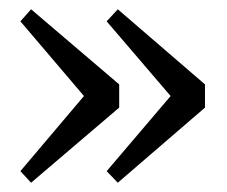

<svg xmlns="http://www.w3.org/2000/svg" viewBox="-20 -439 490 414"><path d="M47 -419 237 -257V-207L47 -45L24 -70L178 -252V-212L24 -393ZM234 -419 422 -257V-207L234 -45L210 -70L365 -252V-212L210 -393Z"/></svg>

Font: Lisu Bosa Light
Style: Regular
Weight: 300
Designer: David Morse, Annie Olsen, Victor Gaultney, Frank Grießhammer (Latin)
Foundry: SIL International
Version: Version 2.000